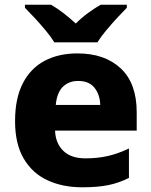

<svg xmlns="http://www.w3.org/2000/svg" viewBox="-20 -786 643 816"><path d="M309 -559Q425 -559 493 -495.5Q561 -432 561 -309V-231H214Q216 -177 249 -145Q282 -113 343 -113Q395 -113 438.5 -123Q482 -133 528 -155V-30Q487 -9 441.5 0.5Q396 10 329 10Q246 10 181.5 -20Q117 -50 80.5 -112.5Q44 -175 44 -271Q44 -368 77 -432Q110 -496 169.5 -527.5Q229 -559 309 -559ZM312 -442Q273 -442 247.5 -417.5Q222 -393 217 -340H406Q405 -383 382 -412.5Q359 -442 312 -442ZM211 -606Q197 -629 174.5 -656Q152 -683 128.5 -708.5Q105 -734 86 -753V-766H197Q224 -750 249.5 -730.5Q275 -711 302 -686Q327 -711 354.5 -731Q382 -751 408 -766H519V-753Q501 -735 477.5 -709.5Q454 -684 431 -656.5Q408 -629 394 -606Z"/></svg>

Font: Noto Sans Sinhala ExtraBold
Style: Regular
Weight: 800
Designer: Jelle Bosma - Monotype Design Team
Foundry: Monotype Imaging Inc.
Version: Version 2.006; ttfautohint (v1.8.4.7-5d5b)